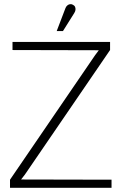

<svg xmlns="http://www.w3.org/2000/svg" viewBox="-20 -901 585 921"><path d="M336 -838Q341 -846 342 -853Q343 -860 340.5 -867Q338 -874 330 -878Q323 -882 316 -881Q309 -880 303 -875Q297 -870 294 -862L252 -752H282ZM40 -700V-661L454 -660L436 -636L28 -39V0H515V-39L81 -40L99 -63L508 -661V-700Z"/></svg>

Font: Advent Pro Light
Style: Regular
Weight: 300
Version: Version 3.000